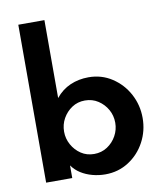

<svg xmlns="http://www.w3.org/2000/svg" viewBox="-85 -819 766 898"><g transform="rotate(-10 298.5 -370.0)"><path d="M343 10Q312 10 282 2Q252 -6 227.5 -21.5Q203 -37 187 -60V0H63V-750H187V-380Q216 -416 256 -433.5Q296 -451 343 -451Q405 -451 454.5 -418.5Q504 -386 532 -333.5Q560 -281 560 -220Q560 -159 532 -106.5Q504 -54 454.5 -22Q405 10 343 10ZM308 -93Q343 -93 370.5 -111Q398 -129 414 -158Q430 -187 430 -220Q430 -254 414 -282.5Q398 -311 370.5 -329Q343 -347 308 -347Q273 -347 246 -329Q219 -311 203 -282.5Q187 -254 187 -220Q187 -187 203 -158Q219 -129 246 -111Q273 -93 308 -93Z"/></g></svg>

Font: Teachers SemiBold
Style: Regular
Weight: 600
Version: Version 1.001